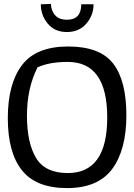

<svg xmlns="http://www.w3.org/2000/svg" viewBox="-20 -951 687 983"><path d="M327 -65Q529 -65 529 -349.5Q529 -634 327 -634Q232 -634 172 -606Q118 -499 118 -359.5Q118 -220 164.5 -142.5Q211 -65 327 -65ZM20 -346Q20 -522 92.5 -617.5Q165 -713 328.5 -713Q492 -713 559.5 -625.5Q627 -538 627 -361Q627 -184 554.5 -86Q482 12 323.5 12Q165 12 92.5 -79Q20 -170 20 -346ZM459 -929Q459 -873 422 -830Q385 -787 322.5 -787Q260 -787 224.5 -830Q189 -873 189 -929L241 -931Q241 -899 261 -874.5Q281 -850 323 -850Q396 -850 396 -929Z"/></svg>

Font: Inika
Style: Regular
Weight: 400
Designer: Constanza Artigas Preller
Foundry: Constanza Artigas Preller
Version: Version 1.001